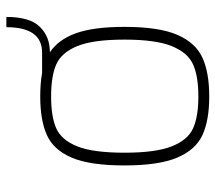

<svg xmlns="http://www.w3.org/2000/svg" viewBox="-58 -630 693 618"><g transform="rotate(-90 289.0 -320.5)"><path d="M512 -267Q512 -156 486.5 -97Q461 -38 413 -16Q365 6 288 6Q211 6 163.5 -16Q116 -38 91 -97.5Q66 -157 66 -267Q66 -378 91 -436.5Q116 -495 163.5 -516.5Q211 -538 288 -538Q330 -538 364 -532H429Q511 -532 511 -647H544Q544 -571 512 -539Q480 -507 432 -507H430Q471 -480 491.5 -423Q512 -366 512 -267ZM471 -267Q471 -368 450 -419Q429 -470 391 -486.5Q353 -503 288 -503Q223 -503 185.5 -486.5Q148 -470 127.5 -419Q107 -368 107 -267Q107 -166 127.5 -114.5Q148 -63 185.5 -46Q223 -29 288 -29Q353 -29 391 -46Q429 -63 450 -114.5Q471 -166 471 -267Z"/></g></svg>

Font: Exo ExtraLight
Style: Regular
Weight: 275
Designer: Natanael Gama
Foundry: Natanael Gama
Version: Version 1.500; ttfautohint (v1.6)